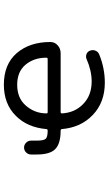

<svg xmlns="http://www.w3.org/2000/svg" viewBox="206 -804 587 1040"><g transform="rotate(-90 500.0 -284.5)"><path d="M312.5 -320.3Q319.3 -320.3 320.3 -327.1Q329.1 -429.7 391.6 -492.2Q456.1 -557.6 560.5 -557.6Q670.9 -557.6 731.4 -488.3Q792 -418 792 -305.7Q792 -282.2 774.4 -266.6Q756.8 -250 731.4 -250H412.1Q405.3 -250 405.3 -242.2Q409.2 -173.8 455.1 -128.9Q502 -82 578.1 -82Q636.7 -82 699.2 -109.4Q712.9 -115.2 726.6 -109.9Q740.2 -104.5 745.1 -90.8Q751 -76.2 745.1 -61.5Q739.3 -46.9 724.6 -41Q650.4 -10.7 571.3 -10.7Q464.8 -10.7 396.5 -76.2Q329.1 -140.6 320.3 -243.2Q319.3 -250 312.5 -250Q241.2 -250 211.9 -279.3Q182.6 -307.6 182.6 -379.9V-410.2Q182.6 -425.8 193.8 -437Q205.1 -448.2 220.2 -448.2Q235.4 -448.2 246.6 -437Q257.8 -425.8 257.8 -410.2V-380.9Q257.8 -341.8 267.6 -331.1Q277.3 -320.3 312.5 -320.3ZM699.2 -320.3Q707 -320.3 707 -327.1Q707 -395.5 668 -441.4Q629.9 -485.4 560.5 -485.4Q489.3 -485.4 449.2 -440.4Q405.3 -391.6 405.3 -326.2Q405.3 -320.3 412.1 -320.3Z"/></g></svg>

Font: Rounded Mgen+ 2m regular
Style: Regular
Weight: 400
Designer: [Source Han Sans]
Ryoko NISHIZUKA  (kana & ideographs); Paul D. Hunt (Latin, Greek & Cyrillic); Wenlong ZHANG  (bopomofo
Version: Version 1.059.20150602